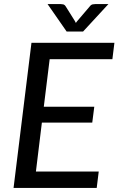

<svg xmlns="http://www.w3.org/2000/svg" viewBox="-20 -929 586 949"><path d="M47 0ZM535.5 -636.5H225.5L196.5 -401.5H446L436 -323H187L157.5 -81H468L458 0H47L135.5 -717.5H545.5ZM215 -909H278.5Q284 -909 291.8 -907.5Q299.5 -906 305 -897L350.5 -824.5L355 -815.5Q356.5 -818 358 -820Q359.5 -822 361.5 -824.5L423 -896.5Q430 -906 438.2 -907.5Q446.5 -909 452.5 -909H516L390.5 -773H309.5Z"/></svg>

Font: Lato Medium
Style: Italic
Weight: 500
Italic angle: -7°
Designer: Lukasz Dziedzic
Foundry: tyPoland Lukasz Dziedzic
Version: Version 2.006; 2014-01-15